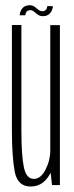

<svg xmlns="http://www.w3.org/2000/svg" viewBox="-20 -692 277 718"><path d="M174.5 0H204V-598H168V-57.5ZM60 -598.5H24.5V-206.5Q24.5 -108.5 34.8 -51.5Q45 5.5 94.5 5.5Q136 5.5 160.8 -31.5Q185.5 -68.5 185.5 -112.5L168 -130Q168 -92 150.2 -57.5Q132.5 -23 106.5 -23Q78.5 -23 69.2 -66.8Q60 -110.5 60 -203.5ZM140.5 -631.5Q149 -631.5 155 -634Q161 -636.5 165.2 -640.5Q169.5 -644.5 172 -649.2Q174.5 -654 176.2 -659.5Q178 -665 177.5 -669H156.5Q156.5 -665 154.8 -660.2Q153 -655.5 148.8 -652.8Q144.5 -650 139 -650Q132.5 -650 127 -653.2Q121.5 -656.5 116.5 -661.2Q111.5 -666 105.5 -669.2Q99.5 -672.5 91 -672.5Q83.5 -672.5 77.2 -670.2Q71 -668 66.8 -664.2Q62.5 -660.5 59.8 -655.5Q57 -650.5 55.5 -645.5Q54 -640.5 53.5 -635H74.5Q75 -639.5 77 -644.2Q79 -649 83.2 -651.5Q87.5 -654 93.5 -654Q99 -654 104 -650.8Q109 -647.5 114.2 -642.8Q119.5 -638 125.5 -634.8Q131.5 -631.5 140.5 -631.5Z"/></svg>

Font: Anybody ExtraCondensed ExtraLight
Style: Regular
Weight: 250
Width: 2
Version: Version 1.113;gftools[0.9.25]